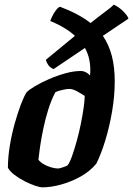

<svg xmlns="http://www.w3.org/2000/svg" viewBox="-20 -805 572 825"><path d="M162 0Q152 0 131 -7Q110 -14 86.5 -26Q63 -38 43 -53Q23 -68 14 -84Q14 -128 22 -177.5Q30 -227 43 -273.5Q56 -320 69.5 -355.5Q83 -391 94 -408Q104 -419 130 -434.5Q156 -450 190.5 -465Q225 -480 261 -490Q297 -500 328 -500Q348 -500 367 -481Q373 -549 345 -599L210 -508Q195 -515 187.5 -525.5Q180 -536 177 -548L302 -651Q263 -687 196 -715Q204 -737 216.5 -755.5Q229 -774 238 -776Q320 -745 369 -706Q403 -733 432 -754.5Q461 -776 469 -785Q491 -775 509.5 -756.5Q528 -738 532 -725L422 -651Q448 -613 460.5 -565Q473 -517 473 -455Q473 -394 462 -328.5Q451 -263 433 -203.5Q415 -144 394 -102Q367 -69 326.5 -46.5Q286 -24 242.5 -12Q199 0 162 0ZM229 -81Q235 -81 248.5 -85.5Q262 -90 270 -94Q280 -107 290 -135.5Q300 -164 310 -200Q320 -236 327.5 -273.5Q335 -311 339.5 -342.5Q344 -374 344 -393Q327 -404 309.5 -413.5Q292 -423 277 -423Q267 -423 247.5 -418.5Q228 -414 218 -409Q200 -375 187 -333Q174 -291 165.5 -249.5Q157 -208 152 -173.5Q147 -139 145 -119Q152 -109 167 -100Q182 -91 199.5 -86Q217 -81 229 -81Z"/></svg>

Font: Texturina Black
Style: Italic
Weight: 900
Italic angle: -11°
Designer: Guillermo Torres Carreño
Foundry: Omnibus-Type
Version: Version 1.002; ttfautohint (v1.8.3)